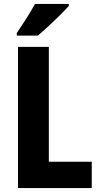

<svg xmlns="http://www.w3.org/2000/svg" viewBox="-20 -951 505 971"><path d="M71 0V-714H227V-133H444V0ZM328 -921Q312 -903 284.5 -875.5Q257 -848 226.5 -820Q196 -792 172 -771H65V-784Q90 -821 114.5 -859.5Q139 -898 157 -931H328Z"/></svg>

Font: Noto Sans Tamil Condensed ExtraBold
Style: Regular
Weight: 800
Width: 3
Designer: Jelle Bosma - Monotype Design Team
Foundry: Monotype Imaging Inc.
Version: Version 2.004; ttfautohint (v1.8.4.7-5d5b)